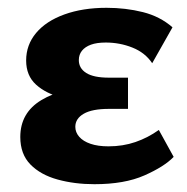

<svg xmlns="http://www.w3.org/2000/svg" viewBox="-20 -458 478 492"><path d="M222 14Q171 14 127.5 2Q84 -10 58 -36.5Q32 -63 32 -107Q32 -169 86 -201.5Q140 -234 226 -234V-198Q179 -198 138.5 -208Q98 -218 72.5 -241Q47 -264 47 -303Q47 -343 72.5 -373.5Q98 -404 145 -421Q192 -438 253 -438Q302 -438 346 -427Q390 -416 422 -388L370 -296Q352 -323 319.5 -336Q287 -349 251 -349Q228 -349 213 -343.5Q198 -338 190 -328Q182 -318 182 -304Q182 -283 201 -271Q220 -259 259 -259H308V-179H259Q216 -179 194.5 -166.5Q173 -154 173 -133Q173 -119 183 -107.5Q193 -96 212 -89.5Q231 -83 258 -83Q295 -83 327 -94Q359 -105 387 -125L425 -56Q401 -31 350 -8.5Q299 14 222 14Z"/></svg>

Font: Ysabeau Infant ExtraBold
Style: Regular
Weight: 800
Designer: Christian Thalmann (Catharsis Fonts)
Version: Version 2.001;gftools[0.9.30]; featfreeze: ss01,ss02,lnum